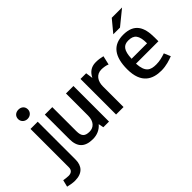

<svg xmlns="http://www.w3.org/2000/svg" viewBox="-105 -1264 2280 2280"><g transform="rotate(-45 1035.0 -124.0)"><path d="M208.5 -397.4V-310.8V247.6C208.5 295.2 178.2 316.9 134.9 316.9C113.2 316.9 78.6 312.5 52.6 308.2L31 394.8C65.6 403.5 108.9 412.1 147.9 412.1C273.4 412.1 329.7 342.9 329.7 239V-397.4ZM269.1 -661.5C221.5 -661.5 186.8 -631.2 186.8 -583.6C186.8 -540.3 221.5 -505.6 269.1 -505.6C316.7 -505.6 351.4 -540.3 351.4 -583.6C351.4 -631.2 316.7 -661.5 269.1 -661.5Z M574.5 -397.4H449V13.9C449 143.7 509.6 213 648.1 213C717.4 213 778 187 821.3 135.1L834.3 200H929.5V-397.4H804V-25.1C804 70.1 752 122.1 682.8 122.1C604.8 122.1 574.5 91.8 574.5 5.2Z M1316.4 -410.4C1234.2 -410.4 1186.5 -367.1 1156.2 -306.5L1143.2 -397.4H1048V-310.8V113.4V200H1173.5V113.4V-146.3C1173.5 -232.9 1216.9 -302.1 1303.4 -302.1C1333.7 -302.1 1379.5 -295.8 1405.5 -282.8L1431.5 -395.4C1394.2 -404.7 1359.7 -410.4 1316.4 -410.4Z M1962.6 87.4C1910.6 104.8 1863 117.8 1806.7 117.8C1711.5 117.8 1650.9 91.8 1642.2 -59.7H2018.8V-124.7C2018.8 -297.8 1962.6 -410.4 1776.4 -410.4C1603.2 -410.4 1521 -297.8 1521 -85.7C1521 152.4 1655.2 213 1798.1 213C1880.3 213 1953.9 187 1997.2 169.7ZM1646.5 -137.7C1650.9 -276.2 1694.2 -319.5 1772.1 -319.5C1867.3 -319.5 1906.3 -271.9 1906.3 -137.7ZM1698.5 -497H1811L1997.2 -648.5H1824Z"/></g></svg>

Font: PleaseOptimize
Style: Demi-Bold
Weight: 600
Version: Version 001.000